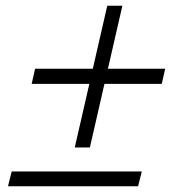

<svg xmlns="http://www.w3.org/2000/svg" viewBox="-20 -653 628 673"><path d="M409 -633 295 -136H242L356 -633ZM559 -412 547 -359H91L103 -412ZM477 -52 464 0H8L21 -52Z"/></svg>

Font: Kantumruy Pro Light
Style: Italic
Weight: 300
Italic angle: -13°
Version: Version 1.002